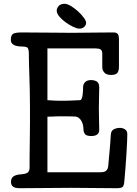

<svg xmlns="http://www.w3.org/2000/svg" viewBox="-20 -992 724 1012"><path d="M279 -936Q279 -949 289.5 -960.5Q300 -972 320 -972Q334 -972 353.5 -960.5Q373 -949 391 -932.5Q409 -916 421.5 -899Q434 -882 434 -872Q434 -860 424 -850.5Q414 -841 399 -841Q386 -841 366 -850.5Q346 -860 326.5 -874Q307 -888 293 -904.5Q279 -921 279 -936ZM613 -318Q627 -318 639 -310Q651 -302 651 -285Q651 -276 650 -247Q649 -218 646.5 -180.5Q644 -143 641 -103Q638 -63 635 -33Q633 -12 625.5 -6Q618 0 593 0Q532 0 474.5 -1Q417 -2 356 -2Q326 -2 291 -1.5Q256 -1 221 -1Q186 -1 151 -0.5Q116 0 86 0Q60 0 49 -8Q38 -16 38 -33Q38 -55 53 -63.5Q68 -72 89 -73Q118 -75 127 -83.5Q136 -92 136 -109Q136 -141 136 -164Q136 -187 136.5 -207Q137 -227 137 -246.5Q137 -266 137.5 -290.5Q138 -315 138 -347Q138 -379 138 -425Q138 -476 137 -515Q136 -554 135 -587Q134 -620 133 -649Q132 -678 132 -708Q132 -737 123 -742Q114 -747 93 -747Q68 -747 52.5 -755.5Q37 -764 37 -781Q37 -807 49.5 -814Q62 -821 94 -821Q127 -821 164.5 -820.5Q202 -820 237.5 -820Q273 -820 303 -819.5Q333 -819 352 -819Q389 -819 412.5 -819.5Q436 -820 458.5 -820Q481 -820 508 -820.5Q535 -821 579 -821Q593 -821 600 -813.5Q607 -806 607 -785V-643Q607 -616 597.5 -606.5Q588 -597 566 -597Q540 -597 529.5 -610Q519 -623 519 -637V-709Q519 -727 509 -732Q499 -737 482 -737H230V-464Q244 -463 254 -462.5Q264 -462 273.5 -461.5Q283 -461 293 -461Q303 -461 318 -461Q328 -461 341 -461.5Q354 -462 366 -462.5Q378 -463 387.5 -463.5Q397 -464 401 -464Q407 -464 410.5 -472Q414 -480 415.5 -491.5Q417 -503 417.5 -514.5Q418 -526 418 -533Q418 -548 428.5 -559Q439 -570 460 -570Q477 -570 490 -562.5Q503 -555 503 -531Q503 -502 502 -475.5Q501 -449 501 -420Q501 -391 502 -361Q503 -331 503 -308Q503 -275 461 -275Q435 -275 427.5 -286Q420 -297 420 -310Q420 -318 418 -329.5Q416 -341 410.5 -352Q405 -363 395.5 -370.5Q386 -378 372 -378Q364 -378 351 -378.5Q338 -379 318 -379Q304 -379 293.5 -379Q283 -379 274 -378.5Q265 -378 254.5 -377.5Q244 -377 230 -377V-84H508Q515 -84 522.5 -85Q530 -86 536 -89.5Q542 -93 546 -100.5Q550 -108 551 -121Q552 -136 554 -157Q556 -178 558 -200Q560 -222 561.5 -243Q563 -264 564 -281Q565 -303 580 -310.5Q595 -318 613 -318Z"/></svg>

Font: Life Savers ExtraBold
Style: Regular
Weight: 800
Designer: Pablo Impallari, Rodrigo Fuenzalida, Brenda Gallo
Foundry: Pablo Impallari, Rodrigo Fuenzalida, Brenda Gallo
Version: Version 3.001; ttfautohint (v0.95) -l 8 -r 50 -G 200 -x 14 -